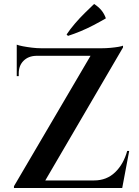

<svg xmlns="http://www.w3.org/2000/svg" viewBox="-20 -943 698 963"><path d="M597 -714Q597 -714 597 -709.5Q597 -705 597 -705L185 0H50V-9L434 -663H64V-701H491Q511 -701 533.5 -703Q556 -705 573.5 -708Q591 -711 597 -714ZM591 -38 585 0H118V-38ZM628 -186 593 0H427L438 -30L452 -38Q515 -38 557.5 -79Q600 -120 618 -186ZM161 -663Q122 -662 98 -638Q74 -614 74 -575V-561H64V-666H161ZM64 -719Q74 -715 94.5 -711Q115 -707 140 -704Q165 -701 186 -701L64 -690ZM314 -770Q332 -797 356 -825Q380 -853 405.5 -878Q431 -903 452 -923Q474 -909 488.5 -891.5Q503 -874 511 -851Q482 -834 449.5 -817Q417 -800 384.5 -786.5Q352 -773 321 -763Z"/></svg>

Font: Cinzel SemiBold
Style: Regular
Weight: 600
Designer: Natanael Gama
Version: Version 2.000